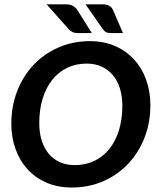

<svg xmlns="http://www.w3.org/2000/svg" viewBox="-20 -842 708 869"><path d="M660.6 -366.2Q660.6 -286.1 633.8 -218Q606.9 -149.9 559.3 -99.9Q511.7 -49.8 446.8 -21.5Q381.8 6.8 305.2 6.8Q241.7 6.8 190.9 -15.1Q140.1 -37.1 104.7 -75.9Q69.3 -114.7 50.3 -167.5Q31.2 -220.2 31.2 -281.7Q31.2 -361.8 58.1 -430.4Q85 -499 132.6 -549.1Q180.2 -599.1 245.4 -627.4Q310.5 -655.8 387.2 -655.8Q450.7 -655.8 501.2 -633.5Q551.8 -611.3 587.2 -572.5Q622.6 -533.7 641.6 -480.7Q660.6 -427.7 660.6 -366.2ZM533.7 -363.8Q533.7 -406.7 522.7 -441.9Q511.7 -477.1 490.7 -502Q469.7 -526.9 439.9 -540.5Q410.2 -554.2 372.1 -554.2Q323.2 -554.2 283.7 -534.9Q244.1 -515.6 216.1 -480.2Q188 -444.8 172.9 -395Q157.7 -345.2 157.7 -284.7Q157.7 -241.2 168.7 -206.3Q179.7 -171.4 200.2 -146.5Q220.7 -121.6 250.7 -108.2Q280.8 -94.7 318.8 -94.7Q367.7 -94.7 407.5 -114Q447.3 -133.3 475.3 -168.5Q503.4 -203.6 518.6 -253.2Q533.7 -302.7 533.7 -363.8ZM444.8 -822.3Q463.4 -822.3 474.6 -815.7Q485.8 -809.1 491.2 -797.4L536.6 -692.4H480.5Q466.8 -692.4 459.2 -696.8Q451.7 -701.2 444.8 -710.9L367.2 -822.3ZM279.8 -822.3Q298.3 -822.3 310.1 -815.4Q321.8 -808.6 329.6 -797.4L395.5 -692.4H331.5Q317.9 -692.4 308.6 -696.8Q299.3 -701.2 291 -710L190.9 -822.3Z"/></svg>

Font: Carlito
Style: Bold Italic
Weight: 700
Italic angle: -7°
Designer: Lukasz Dziedzic
Foundry: tyPoland Lukasz Dziedzic
Version: Version 1.104